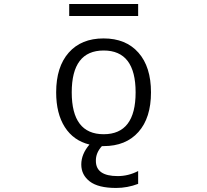

<svg xmlns="http://www.w3.org/2000/svg" viewBox="-20 -723 1040 963"><path d="M562.5 219.7Q472.7 219.7 430.2 187Q387.7 154.3 387.7 102.1Q387.7 49.8 428.7 2Q348.6 -17.6 305.2 -85.4Q261.7 -153.3 261.7 -259.8Q261.7 -387.7 324.7 -459Q387.7 -530.3 499.5 -530.3Q611.3 -530.3 674.3 -459Q737.3 -387.7 737.3 -259.8Q737.3 -131.8 674.3 -61Q611.3 9.8 500 9.8H491.2Q460 43.9 460.9 84Q460.9 160.2 570.3 160.2Q624 160.2 672.9 134.8V199.2Q619.1 219.7 562.5 219.7ZM327.1 -642.6V-703.1H672.9V-642.6ZM339.8 -259.8Q339.8 -49.8 500 -49.8Q660.2 -49.8 660.2 -259.8Q660.2 -469.7 500 -469.7Q339.8 -469.7 339.8 -259.8Z"/></svg>

Font: GenEi Gothic M SemiLight
Style: Regular
Weight: 350
Designer: o_tamon (Modified); [Source Han Sans]
Ryoko NISHIZUKA  (kana & ideographs); Paul D. Hunt (Latin, Greek & Cyrillic); Wenl
Version: Version 1.1a;Original Version 1.004